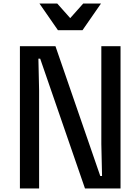

<svg xmlns="http://www.w3.org/2000/svg" viewBox="-20 -1060 790 1080"><path d="M92 -800H292L544 -70H554L550 -250V-800H658V0H458L206 -730H196L200 -550V0H92ZM444 -890H306L202 -1040H302L408 -921H342L448 -1040H548Z"/></svg>

Font: Martian Mono sWd Rg
Style: Regular
Weight: 400
Width: 6
Monospace: yes
Designer: Roman Shamin
Foundry: Evil Martians
Version: Version 1.000